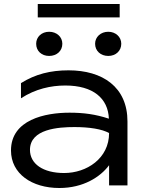

<svg xmlns="http://www.w3.org/2000/svg" viewBox="-20 -928 807 961"><path d="M526 0H618V-320C618 -493 493 -576 323 -576C233 -576 157 -557 85 -512V-436C157 -483 235 -500 307 -500C446 -500 521 -436 525 -334C458 -356 399 -364 328 -364C206 -364 35 -329 35 -175C35 -58 140 13 277 13C397 13 482 -42 526 -101ZM526 -262C526 -135 414 -62 301 -62C195 -62 130 -108 130 -178C130 -283 273 -292 353 -292C427 -292 491 -282 526 -262ZM226 -648C264 -648 292 -673 292 -709C292 -743 264 -769 226 -769C188 -769 161 -743 161 -709C161 -673 188 -648 226 -648ZM522 -648C559 -648 587 -673 587 -709C587 -743 559 -769 522 -769C484 -769 456 -743 456 -709C456 -673 484 -648 522 -648ZM579 -841V-908H169V-841Z"/></svg>

Font: Bounded Light
Style: Regular
Weight: 300
Designer: Vlad Churkin
Version: Version 3.0